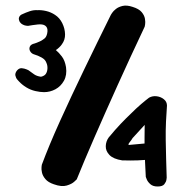

<svg xmlns="http://www.w3.org/2000/svg" viewBox="-20 -679 663 698"><path d="M176 -9Q155 -16 145 -28Q135 -40 132.5 -52Q130 -64 131 -72Q132 -80 132 -80Q158 -150 198 -238.5Q238 -327 286 -426.5Q334 -526 383 -625Q383 -625 387.5 -632Q392 -639 401.5 -646.5Q411 -654 426 -657.5Q441 -661 462 -654Q485 -647 495 -635Q505 -623 507 -610.5Q509 -598 507.5 -590Q506 -582 506 -582Q453 -470 407 -368Q361 -266 323.5 -180Q286 -94 259 -27Q259 -27 250 -18.5Q241 -10 222.5 -4.5Q204 1 176 -9ZM140 -344Q126 -344 108.5 -348Q91 -352 75.5 -361.5Q60 -371 49 -383Q49 -383 43.5 -389Q38 -395 36 -404Q34 -413 42 -423Q50 -432 59.5 -431Q69 -430 76 -427Q83 -424 83 -424Q95 -415 104.5 -408.5Q114 -402 129 -400Q142 -403 147 -411Q152 -419 152.5 -430Q153 -441 149 -450Q145 -462 132 -469.5Q119 -477 102 -482Q94 -485 89.5 -493Q85 -501 88.5 -509.5Q92 -518 106 -521Q109 -522 114.5 -524Q120 -526 128 -530Q136 -534 144 -541Q151 -549 152.5 -564Q154 -579 144 -586Q135 -592 117 -590Q99 -588 82 -585Q82 -585 76 -585.5Q70 -586 63 -589.5Q56 -593 52 -599Q47 -609 49 -615Q51 -621 54.5 -623.5Q58 -626 58 -626Q75 -634 89 -638.5Q103 -643 116 -642Q130 -643 147.5 -639Q165 -635 180 -625Q197 -614 206.5 -594.5Q216 -575 216.5 -554.5Q217 -534 205 -518Q202 -513 194.5 -506Q187 -499 183 -497Q194 -488 205 -473.5Q216 -459 220 -435Q224 -406 212.5 -385.5Q201 -365 181.5 -354.5Q162 -344 140 -344ZM553 -1Q536 -1 526.5 -9.5Q517 -18 513.5 -27Q510 -36 510 -36Q509 -63 507.5 -86.5Q506 -110 505.5 -133Q505 -156 505.5 -178.5Q506 -201 506 -225L462 -177Q458 -170 451.5 -162Q445 -154 448 -152L524 -159L533 -100Q505 -97 481 -96Q457 -95 424 -96Q392 -101 378 -115.5Q364 -130 364.5 -147.5Q365 -165 375 -179Q399 -208 419 -229Q439 -250 456 -266Q476 -286 493 -300.5Q510 -315 522 -324Q535 -331 550 -329Q565 -327 576 -318Q587 -309 587 -295Q585 -269 583.5 -237Q582 -205 582.5 -169.5Q583 -134 584 -99.5Q585 -65 586 -33Q586 -33 585 -25.5Q584 -18 577.5 -9.5Q571 -1 553 -1Z"/></svg>

Font: Sour Gummy
Style: Bold
Weight: 700
Designer: Stefie Justprince
Foundry: Eifetstype
Version: Version 1.000